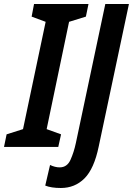

<svg xmlns="http://www.w3.org/2000/svg" viewBox="-64 -734 664 959"><path d="M227 0 241 -63 169 -89 281 -625 365 -651 378 -714H106L94 -651L164 -625L51 -89L-31 -63L-44 0ZM429 -2 580 -714H462L315 -20Q305 27 288 64.5Q271 102 234 102Q211 102 186 90L162 193Q192 205 240 205Q310 205 358 157Q406 109 429 -2Z"/></svg>

Font: Noto Sans Display Condensed
Style: Bold Italic
Weight: 700
Width: 3
Designer: Monotype Design team
Foundry: Monotype Imaging Inc.
Version: 1.000